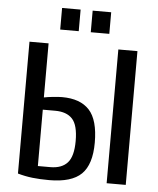

<svg xmlns="http://www.w3.org/2000/svg" viewBox="-60 -941 824 1001"><g transform="rotate(5 352.5 -440.0)"><path d="M235 10Q186 10 147 5.5Q108 1 70 -10V-700H170V-417Q189 -421 218 -424Q247 -427 265 -427Q360 -427 407.5 -375.5Q455 -324 455 -205Q455 -91 403.5 -40.5Q352 10 235 10ZM170 -58H235Q295 -58 325 -91.5Q355 -125 355 -205Q355 -288 325 -320.5Q295 -353 235 -353H170ZM535 0V-700H635V0ZM384 -777V-890H481V-777ZM224 -777V-890H321V-777Z"/></g></svg>

Font: Cuprum Medium
Style: Regular
Weight: 500
Designer: Jovanny Lemonad
Foundry: Jovanny Lemonad
Version: Version 3.000